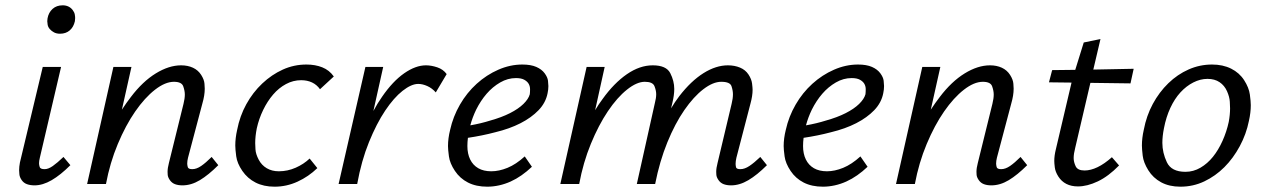

<svg xmlns="http://www.w3.org/2000/svg" viewBox="-20 -693 4766 723"><path d="M110 5Q94 5 81.5 0.5Q69 -4 61.5 -15Q54 -26 53 -36.5Q52 -47 52 -52Q52 -65 55 -81L141 -441H210L130 -99Q127 -87 127 -78Q127 -72 129.5 -64Q132 -56 148 -56Q162 -56 179 -68Q196 -80 219 -102L245 -71Q208 -34 174.5 -14.5Q141 5 110 5ZM206 -566Q193 -566 183.5 -571Q174 -576 167.5 -583.5Q161 -591 159.5 -599.5Q158 -608 158 -613Q158 -619 159 -624Q163 -646 178 -659.5Q193 -673 216 -673Q228 -673 237.5 -668.5Q247 -664 253.5 -655.5Q260 -647 261.5 -639Q263 -631 263 -625Q263 -620 262 -613Q257 -591 242.5 -578.5Q228 -566 206 -566Z M667 5Q651 5 639 0.5Q627 -4 619.5 -15Q612 -26 611.5 -35Q611 -44 611 -46Q611 -60 616 -79L671 -302Q676 -322 676 -337Q676 -351 670 -368Q664 -385 635 -385Q602 -385 563.5 -355Q525 -325 489 -273Q453 -221 423.5 -150.5Q394 -80 379 0H308L407 -441H475L439 -280Q456 -306 473 -328Q517 -386 566.5 -416.5Q616 -447 662 -447Q687 -447 706.5 -438Q726 -429 737.5 -411Q749 -393 750 -377.5Q751 -362 751 -359Q751 -334 742 -303L688 -99Q685 -87 685 -77Q685 -72 687 -64Q689 -56 704 -56Q720 -56 737.5 -68Q755 -80 777 -102L802 -71Q765 -34 732.5 -14.5Q700 5 667 5Z M1014 10Q973 10 942.5 -5.5Q912 -21 892.5 -49.5Q873 -78 869.5 -104.5Q866 -131 866 -145Q866 -173 873 -204Q883 -256 907.5 -300.5Q932 -345 967.5 -378.5Q1003 -412 1045 -431Q1087 -450 1134 -450Q1167 -450 1193.5 -439.5Q1220 -429 1237 -405L1185 -357Q1173 -374 1155 -382.5Q1137 -391 1114 -391Q1084 -391 1057 -376.5Q1030 -362 1008.5 -337Q987 -312 971 -279Q955 -246 947 -210Q941 -180 941 -154Q941 -148 942 -130.5Q943 -113 954 -92Q965 -71 984.5 -59.5Q1004 -48 1030 -48Q1063 -48 1093.5 -61.5Q1124 -75 1146 -96L1175 -60Q1142 -28 1100.5 -9Q1059 10 1014 10Z M1255 0 1356 -441H1423L1386 -275Q1402 -305 1419 -329Q1459 -387 1502 -417Q1545 -447 1584 -447Q1604 -447 1626.5 -439.5Q1649 -432 1662 -414L1621 -345Q1607 -361 1589 -369Q1571 -377 1555 -377Q1529 -377 1496 -351Q1463 -325 1430.5 -276.5Q1398 -228 1369.5 -158Q1341 -88 1325 0Z M1815 10Q1773 10 1742.5 -5.5Q1712 -21 1693 -49.5Q1674 -78 1670.5 -104Q1667 -130 1667 -143Q1667 -172 1675 -204Q1686 -254 1712 -299Q1738 -344 1775 -377.5Q1812 -411 1856.5 -430.5Q1901 -450 1947 -450Q1979 -450 1999.5 -441Q2020 -432 2031 -417Q2042 -402 2043.5 -389Q2045 -376 2045 -369Q2045 -356 2042 -342Q2035 -306 2008 -278Q1981 -250 1940 -229Q1899 -208 1845 -195Q1796 -182 1742 -174Q1740 -158 1740 -143Q1740 -114 1750.5 -92.5Q1761 -71 1781 -59.5Q1801 -48 1830 -48Q1859 -48 1891 -61Q1923 -74 1956 -104L1983 -65Q1964 -47 1944 -33Q1924 -19 1903 -9.5Q1882 0 1859.5 5Q1837 10 1815 10ZM1773 -280Q1759 -251 1751 -221Q1791 -228 1826 -239Q1869 -251 1900.5 -267Q1932 -283 1951 -301.5Q1970 -320 1975 -338Q1976 -346 1976 -357Q1976 -368 1971 -377Q1966 -386 1954.5 -392.5Q1943 -399 1923 -399Q1892 -399 1863.5 -382.5Q1835 -366 1812.5 -340Q1790 -314 1773 -280Z M2090 0 2189 -441H2257L2221 -278Q2234 -300 2249 -320Q2292 -380 2340.5 -413.5Q2389 -447 2438 -447Q2489 -447 2504 -417.5Q2519 -388 2519 -358Q2519 -335 2512 -306L2507 -285Q2522 -310 2538 -331Q2582 -388 2629 -417.5Q2676 -447 2721 -447Q2746 -447 2766.5 -438.5Q2787 -430 2798.5 -412.5Q2810 -395 2812 -378.5Q2814 -362 2814 -355Q2814 -332 2806 -303L2753 -99Q2750 -86 2750 -76Q2750 -71 2751.5 -63.5Q2753 -56 2768 -56Q2784 -56 2802 -68Q2820 -80 2843 -102L2868 -71Q2831 -34 2798 -14.5Q2765 5 2733 5Q2717 5 2705 0.5Q2693 -4 2685.5 -15Q2678 -26 2677.5 -35Q2677 -44 2677 -46Q2677 -60 2682 -79L2735 -302Q2740 -322 2740 -338Q2740 -352 2734.5 -368.5Q2729 -385 2696 -385Q2665 -385 2628.5 -357Q2592 -329 2557 -278.5Q2522 -228 2493 -157Q2464 -86 2447 0H2378L2446 -305Q2451 -324 2451 -338Q2451 -352 2444.5 -368.5Q2438 -385 2408 -385Q2378 -385 2341 -355.5Q2304 -326 2269 -274Q2234 -222 2205 -151.5Q2176 -81 2161 0Z M3079 10Q3037 10 3006.5 -5.5Q2976 -21 2957 -49.5Q2938 -78 2934.5 -104Q2931 -130 2931 -143Q2931 -172 2939 -204Q2950 -254 2976 -299Q3002 -344 3039 -377.5Q3076 -411 3120.5 -430.5Q3165 -450 3211 -450Q3243 -450 3263.5 -441Q3284 -432 3295 -417Q3306 -402 3307.5 -389Q3309 -376 3309 -369Q3309 -356 3306 -342Q3299 -306 3272 -278Q3245 -250 3204 -229Q3163 -208 3109 -195Q3060 -182 3006 -174Q3004 -158 3004 -143Q3004 -114 3014.5 -92.5Q3025 -71 3045 -59.5Q3065 -48 3094 -48Q3123 -48 3155 -61Q3187 -74 3220 -104L3247 -65Q3228 -47 3208 -33Q3188 -19 3167 -9.5Q3146 0 3123.5 5Q3101 10 3079 10ZM3037 -280Q3023 -251 3015 -221Q3055 -228 3090 -239Q3133 -251 3164.5 -267Q3196 -283 3215 -301.5Q3234 -320 3239 -338Q3240 -346 3240 -357Q3240 -368 3235 -377Q3230 -386 3218.5 -392.5Q3207 -399 3187 -399Q3156 -399 3127.5 -382.5Q3099 -366 3076.5 -340Q3054 -314 3037 -280Z M3713 5Q3697 5 3685 0.5Q3673 -4 3665.5 -15Q3658 -26 3657.5 -35Q3657 -44 3657 -46Q3657 -60 3662 -79L3717 -302Q3722 -322 3722 -337Q3722 -351 3716 -368Q3710 -385 3681 -385Q3648 -385 3609.5 -355Q3571 -325 3535 -273Q3499 -221 3469.5 -150.5Q3440 -80 3425 0H3354L3453 -441H3521L3485 -280Q3502 -306 3519 -328Q3563 -386 3612.5 -416.5Q3662 -447 3708 -447Q3733 -447 3752.5 -438Q3772 -429 3783.5 -411Q3795 -393 3796 -377.5Q3797 -362 3797 -359Q3797 -334 3788 -303L3734 -99Q3731 -87 3731 -77Q3731 -72 3733 -64Q3735 -56 3750 -56Q3766 -56 3783.5 -68Q3801 -80 3823 -102L3848 -71Q3811 -34 3778.5 -14.5Q3746 5 3713 5Z M4086 -381 4029 -137Q4023 -114 4023 -98Q4023 -83 4030.5 -67Q4038 -51 4064 -51Q4087 -51 4113 -63.5Q4139 -76 4167 -101L4194 -70Q4154 -29 4114 -10Q4074 9 4039 9Q4014 9 3995.5 -0.5Q3977 -10 3965.5 -28Q3954 -46 3952 -62.5Q3950 -79 3950 -87Q3950 -107 3956 -131L4015 -382L3930 -383L3942 -429L4029 -430L4061 -533L4124 -546L4097 -431L4249 -434L4237 -379Z M4425 10Q4383 10 4352.5 -6.5Q4322 -23 4304 -52Q4286 -81 4283 -106.5Q4280 -132 4280 -145Q4280 -173 4287 -204Q4297 -257 4321 -301.5Q4345 -346 4379.5 -379.5Q4414 -413 4456 -431.5Q4498 -450 4544 -450Q4585 -450 4616 -434.5Q4647 -419 4665 -391Q4683 -363 4686.5 -337Q4690 -311 4690 -297Q4690 -269 4683 -238Q4673 -188 4648.5 -142.5Q4624 -97 4590.5 -63.5Q4557 -30 4515 -10Q4473 10 4425 10ZM4444 -46Q4474 -46 4500.5 -61.5Q4527 -77 4547.5 -102.5Q4568 -128 4583.5 -162.5Q4599 -197 4607 -234Q4612 -261 4612 -285Q4612 -292 4611 -310Q4610 -328 4600.5 -349.5Q4591 -371 4572.5 -383.5Q4554 -396 4527 -396Q4500 -396 4473.5 -382.5Q4447 -369 4425 -345Q4403 -321 4387 -286.5Q4371 -252 4363 -210Q4357 -180 4357 -155Q4357 -118 4374 -82Q4391 -46 4444 -46Z"/></svg>

Font: Isabella Sans
Style: Italic
Weight: 400
Italic angle: -12°
Designer: Christian Thalmann (Catharsis Fonts), Cristiano Sobral
Foundry: The Isabella Sans Project Authors
Version: Version 2.026; ttfautohint (v1.8.4.7-5d5b-dirty)